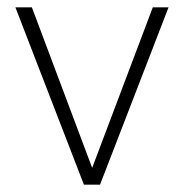

<svg xmlns="http://www.w3.org/2000/svg" viewBox="-20 -504 502 524"><path d="M209 0 22 -484H67L245 -10H218L397 -484H440L253 0Z"/></svg>

Font: Nunito Sans 12pt ExtraLight SemiCondensed
Style: Regular
Weight: 200
Width: 4
Version: Version 3.101;gftools[0.9.27]